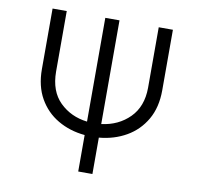

<svg xmlns="http://www.w3.org/2000/svg" viewBox="-81 -811 923 895"><g transform="rotate(10 381.0 -363.5)"><path d="M599.1 -727.3H666.2V-440.7Q666.2 -359.7 632.8 -302Q599.4 -244.3 542.3 -211.5Q485.1 -178.6 413.4 -172.2V0H346.2V-172.6Q274.9 -179.3 218.4 -212.4Q161.9 -245.4 129.3 -302.9Q96.6 -360.4 96.6 -440.7V-727.3H163.7V-440.7Q164.1 -348 216.3 -296.7Q268.5 -245.4 346.2 -236.2V-727.3H413.4V-236.5Q493.6 -246.4 546.2 -299.2Q598.7 -351.9 599.1 -440.7ZM381 -170.8Q380 -170.8 378.9 -170.8H383.5Q382.5 -170.8 381 -170.8Z"/></g></svg>

Font: Inter UI Light
Style: Regular
Weight: 300
Designer: Rasmus Andersson
Foundry: rsms
Version: 3.2;8d6f07862